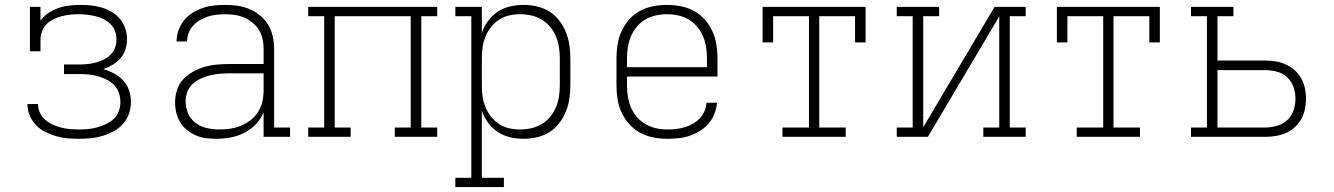

<svg xmlns="http://www.w3.org/2000/svg" viewBox="-20 -558 5440 783"><path d="M303 8Q279 8 255.5 6Q232 4 209.5 -2.5Q187 -9 165.5 -19.5Q144 -30 127.5 -47Q111 -64 101.5 -86Q92 -108 92 -132Q92 -132 92 -132.5Q92 -133 92 -134H135Q135 -133 135 -133Q135 -133 135 -133Q135 -114 143 -97.5Q151 -81 165 -69Q179 -57 196 -49.5Q213 -42 230.5 -37.5Q248 -33 266.5 -31.5Q285 -30 303 -30Q322 -30 341 -32Q360 -34 378 -39Q396 -44 413.5 -52.5Q431 -61 444.5 -74Q458 -87 464.5 -105Q471 -123 471 -142Q471 -162 464.5 -180.5Q458 -199 444 -212.5Q430 -226 412.5 -234.5Q395 -243 376.5 -248Q358 -253 338.5 -254.5Q319 -256 300 -256H241V-295H300Q317 -295 334.5 -296.5Q352 -298 369 -302.5Q386 -307 402 -314.5Q418 -322 430.5 -334.5Q443 -347 449 -363.5Q455 -380 455 -397Q455 -415 449 -431.5Q443 -448 430.5 -460Q418 -472 402 -480Q386 -488 369 -492Q352 -496 335 -498Q318 -500 300 -500Q300 -500 300 -500Q300 -500 300 -500Q282 -500 264.5 -498Q247 -496 230 -491.5Q213 -487 197 -479Q181 -471 169 -458.5Q157 -446 151 -429Q145 -412 145 -394V-349H102V-530H145V-474Q158 -492 177.5 -505Q197 -518 219 -525.5Q241 -533 264 -535.5Q287 -538 309 -538Q309 -538 309 -538Q309 -538 310 -538Q332 -538 354 -535.5Q376 -533 397 -526.5Q418 -520 437 -508.5Q456 -497 470 -480Q484 -463 491 -441.5Q498 -420 498 -398Q498 -377 491.5 -356.5Q485 -336 471.5 -320.5Q458 -305 439.5 -294Q421 -283 401 -276Q424 -270 445 -258.5Q466 -247 482.5 -229.5Q499 -212 506.5 -189Q514 -166 514 -142Q514 -118 506 -94.5Q498 -71 481.5 -52.5Q465 -34 443.5 -22.5Q422 -11 399 -4Q376 3 351.5 5.5Q327 8 303 8Z M863 8Q842 8 820.5 5.5Q799 3 779.5 -5.5Q760 -14 743 -27.5Q726 -41 715 -59Q704 -77 699 -98Q694 -119 694 -141Q694 -166 702 -191.5Q710 -217 728 -235.5Q746 -254 769 -266.5Q792 -279 817 -286Q842 -293 868 -295Q894 -297 920 -297H1055V-358Q1055 -378 1051 -398Q1047 -418 1036.5 -435Q1026 -452 1010.5 -465Q995 -478 976.5 -486Q958 -494 938 -497Q918 -500 898 -500Q881 -500 863 -498Q845 -496 828 -490.5Q811 -485 795.5 -476Q780 -467 768 -454Q756 -441 749.5 -424Q743 -407 743 -389H700Q700 -412 708 -434.5Q716 -457 730.5 -475Q745 -493 765 -505.5Q785 -518 807 -525.5Q829 -533 852 -535.5Q875 -538 898 -538Q924 -538 949 -534.5Q974 -531 997.5 -521Q1021 -511 1041 -494.5Q1061 -478 1074 -456Q1087 -434 1092.5 -409Q1098 -384 1098 -358V-38H1163V0H1055V-100Q1044 -73 1023.5 -51.5Q1003 -30 976.5 -16.5Q950 -3 921 2.5Q892 8 863 8ZM876 -30Q898 -30 920.5 -33.5Q943 -37 964 -46Q985 -55 1003 -69Q1021 -83 1033 -102.5Q1045 -122 1050 -144Q1055 -166 1055 -189V-259H920Q900 -259 879.5 -257.5Q859 -256 839.5 -251.5Q820 -247 801 -238.5Q782 -230 767 -217Q752 -204 744.5 -184.5Q737 -165 737 -145Q737 -119 747.5 -95Q758 -71 778.5 -56Q799 -41 824.5 -35.5Q850 -30 876 -30Z M1237 0V-38H1302V-492H1237V-530H1763V-492H1698V-38H1763V0H1590V-38H1655V-492H1345V-38H1410V0Z M1837 205V167H1902V-492H1837V-530H1945V-424Q1954 -450 1970.5 -472.5Q1987 -495 2009.5 -510Q2032 -525 2059.5 -531.5Q2087 -538 2114 -538Q2142 -538 2169 -532Q2196 -526 2219.5 -511.5Q2243 -497 2260 -475Q2277 -453 2287.5 -427.5Q2298 -402 2302 -374.5Q2306 -347 2306 -320V-210Q2306 -183 2302 -155.5Q2298 -128 2287.5 -102.5Q2277 -77 2260 -55Q2243 -33 2219.5 -18.5Q2196 -4 2169 2Q2142 8 2114 8Q2087 8 2059.5 1.5Q2032 -5 2009.5 -20Q1987 -35 1970.5 -57.5Q1954 -80 1945 -106V167H2035V205ZM2101 -30Q2124 -30 2146.5 -35Q2169 -40 2189 -52Q2209 -64 2223.5 -81.5Q2238 -99 2247 -120Q2256 -141 2259.5 -164Q2263 -187 2263 -210V-320Q2263 -343 2259.5 -366Q2256 -389 2247 -410Q2238 -431 2223.5 -448.5Q2209 -466 2189 -478Q2169 -490 2146.5 -495Q2124 -500 2101 -500Q2078 -500 2056 -495Q2034 -490 2015 -477.5Q1996 -465 1982 -447Q1968 -429 1959.5 -408Q1951 -387 1948 -365Q1945 -343 1945 -320V-210Q1945 -187 1948 -165Q1951 -143 1959.5 -122Q1968 -101 1982 -83Q1996 -65 2015 -52.5Q2034 -40 2056 -35Q2078 -30 2101 -30Z M2702 8Q2673 8 2644.5 2.5Q2616 -3 2591 -16.5Q2566 -30 2546.5 -51.5Q2527 -73 2515 -99Q2503 -125 2498.5 -153Q2494 -181 2494 -210V-320Q2494 -348 2498.5 -376.5Q2503 -405 2515 -431Q2527 -457 2546 -478.5Q2565 -500 2590 -513.5Q2615 -527 2643.5 -532.5Q2672 -538 2700 -538Q2728 -538 2756.5 -532.5Q2785 -527 2810 -513.5Q2835 -500 2854 -478.5Q2873 -457 2885 -431Q2897 -405 2901.5 -376.5Q2906 -348 2906 -320V-246H2537V-210Q2537 -187 2540.5 -164Q2544 -141 2553 -120Q2562 -99 2577.5 -81Q2593 -63 2613 -51.5Q2633 -40 2655.5 -35Q2678 -30 2702 -30Q2719 -30 2737 -32Q2755 -34 2772 -39Q2789 -44 2805 -53Q2821 -62 2833.5 -75Q2846 -88 2853 -104.5Q2860 -121 2861 -139H2904Q2902 -116 2893.5 -94Q2885 -72 2870 -54.5Q2855 -37 2835 -24.5Q2815 -12 2793 -4.5Q2771 3 2748 5.5Q2725 8 2702 8ZM2863 -284V-320Q2863 -343 2859.5 -366Q2856 -389 2847 -410Q2838 -431 2823 -449Q2808 -467 2788.5 -478.5Q2769 -490 2746 -495Q2723 -500 2700 -500Q2677 -500 2654 -495Q2631 -490 2611.5 -478.5Q2592 -467 2577 -449Q2562 -431 2553 -410Q2544 -389 2540.5 -366Q2537 -343 2537 -320V-284Z M3171 0V-38H3279V-492H3133V-385H3090V-530H3510V-385H3467V-492H3321V-38H3429V0Z M3637 0V-38H3702V-492H3637V-530H3810V-492H3745V-39L4036 -530H4163V-492H4098V-38H4163V0H3990V-38H4055V-491L3764 0Z M4371 0V-38H4479V-492H4333V-385H4290V-530H4710V-385H4667V-492H4521V-38H4629V0Z M4837 0V-38H4902V-492H4837V-530H5010V-492H4945V-311H5140Q5162 -311 5183 -307.5Q5204 -304 5224 -295Q5244 -286 5260 -271.5Q5276 -257 5286.5 -238.5Q5297 -220 5301.5 -198.5Q5306 -177 5306 -155Q5306 -134 5301.5 -112.5Q5297 -91 5286.5 -72.5Q5276 -54 5260 -39Q5244 -24 5224 -15.5Q5204 -7 5183 -3.5Q5162 0 5140 0ZM4945 -38H5140Q5164 -38 5188 -45Q5212 -52 5229.5 -68Q5247 -84 5255 -107.5Q5263 -131 5263 -155Q5263 -180 5255 -203Q5247 -226 5229.5 -242.5Q5212 -259 5188 -265.5Q5164 -272 5140 -272H4945Z"/></svg>

Font: Iosevka Curly Slab XLtEx
Style: Regular
Weight: 200
Width: 7
Monospace: yes
Designer: Belleve Invis
Foundry: Belleve Invis
Version: Version 11.1.0; ttfautohint (v1.8.3)